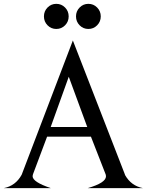

<svg xmlns="http://www.w3.org/2000/svg" viewBox="-54 -965 753 985"><path d="M354.5 -835.2Q335.9 -854 335.9 -880.9Q335.9 -907.7 354.5 -926.5Q373 -945.3 399.4 -945.3Q425.8 -945.3 444.3 -926.5Q462.9 -907.7 462.9 -880.9Q462.9 -854 444.3 -835.2Q425.8 -816.4 399.4 -816.4Q373 -816.4 354.5 -835.2ZM189.9 -835.2Q171.4 -854 171.4 -880.9Q171.4 -907.7 189.9 -926.5Q208.5 -945.3 234.9 -945.3Q261.2 -945.3 279.8 -926.5Q298.3 -907.7 298.3 -880.9Q298.3 -854 279.8 -835.2Q261.2 -816.4 234.9 -816.4Q208.5 -816.4 189.9 -835.2ZM-34.2 0Q25.9 -11.7 57.1 -68.4L58.6 -72.3L319.8 -757.3L585.9 -72.3L586.4 -70.8L587.9 -66.4Q619.1 -11.7 678.7 0H396.5Q489.7 -27.3 489.7 -60.5Q489.7 -64 488.8 -67.9L487.3 -72.3L412.6 -263.7H187.5L115.7 -72.3L114.3 -67.4Q113.3 -64.5 113.3 -61Q113.3 -31.2 206.5 0ZM206.1 -313.5H393.6L298.8 -571.3Z"/></svg>

Font: Modern Antiqua
Style: Regular
Weight: 500
Version: Version 1.0